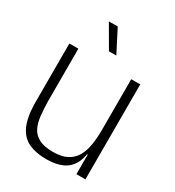

<svg xmlns="http://www.w3.org/2000/svg" viewBox="-205 -978 1010 1110"><g transform="rotate(30 300.0 -423.0)"><path d="M276 12.2Q207.8 12.2 160 -9.3Q112.2 -30.8 86.4 -83.5Q60.7 -136.2 58.2 -228.2V-634H118.3V-286.5Q119.2 -232.5 124 -187.7Q128.8 -142.8 145.3 -110.6Q161.8 -78.3 196.2 -60.9Q230.7 -43.5 289 -43.5Q346.5 -43.5 382.3 -62.8Q418.2 -82 437.5 -116.4Q456.8 -150.8 464 -197.1Q471.2 -243.3 471.2 -297.3V-189.3Q471.2 -116.3 448.8 -72Q426.5 -27.7 383.2 -7.8Q339.8 12.2 276 12.2ZM458.2 -130.5 468.3 -195.3 503.2 -170.3V-130.5ZM471.2 0V-189.3V-634H531.3V0ZM278.8 -709.3 192.2 -858.5 251 -859.3 328 -709.3Z"/></g></svg>

Font: Matangi Light
Style: Regular
Weight: 300
Designer: Prashant Pant
Foundry: The Graphic Ant
Version: Version 3.002